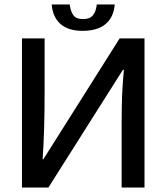

<svg xmlns="http://www.w3.org/2000/svg" viewBox="-20 -817 749 865"><path d="M355 -731Q385 -731 399 -748.5Q413 -766 416 -797H497Q492 -739 455.5 -708.5Q419 -678 352 -678Q287 -678 252 -709.5Q217 -741 213 -797H294Q298 -766 310.5 -748.5Q323 -731 355 -731ZM172 -100 175 -99 519 -644H631V28H528V-254Q528 -339 530 -386Q532 -433 538 -502L534 -503L198 28H79V-644H181V-409Q181 -222 172 -100Z"/></svg>

Font: Gmarket Sans TTF Medium
Style: Regular
Weight: 500
Designer: Creative Director : Sungho Lee; Art Director : Kiwoong Choi; Project Manager : Sori Yang, Jongwook Yoon; Font Designer :
Foundry: Sandoll Inc.
Version: Version 1.000;hotconv 1.0.109;makeotfexe 2.5.65596